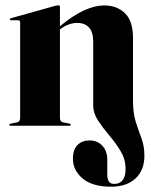

<svg xmlns="http://www.w3.org/2000/svg" viewBox="-20 -474 571 724"><path d="M331.5 -77V-315.5Q331.5 -353 315.8 -370.2Q300 -387.5 271.5 -387.5Q237.5 -387.5 206 -363V-30Q206 -15 218 -12.5L241.5 -8Q247 -6.5 247 -3.5Q247 0 242.5 0H19Q15 0 15 -3.5Q15 -6.5 20 -7.5L44 -12.5Q56 -15 56 -29.5V-390Q56 -397.5 48.5 -397.5H22.5Q17 -397.5 17 -401.5Q17 -404 22 -405.5L188 -452Q197 -454 200 -454Q206 -454 206 -447.5V-375Q256 -416.5 297.2 -435Q338.5 -453.5 373 -453.5Q421 -453.5 451.2 -424.2Q481.5 -395 481.5 -331V-95Q481.5 -46.5 492.2 -13.5Q503 19.5 513.8 48.5Q524.5 77.5 524.5 113.5Q524.5 167.5 491.2 198.8Q458 230 398.5 230Q328.5 230 291.8 199.2Q255 168.5 255 125Q255 89.5 272.5 72.5Q290 55.5 318 55.5Q347 55.5 365.8 75.5Q384.5 95.5 384.5 127V185Q384.5 219.5 410 219.5Q453.5 219.5 453.5 163Q453.5 127 435 96.2Q416.5 65.5 392.5 37.2Q368.5 9 350 -19Q331.5 -47 331.5 -77Z"/></svg>

Font: Fraunces 144pt S000
Style: Bold
Weight: 700
Version: Version 1.000; ttfautohint (v1.8.3)